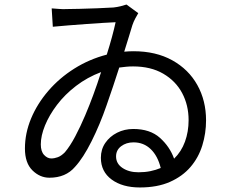

<svg xmlns="http://www.w3.org/2000/svg" viewBox="-20 -786 1040 847"><path d="M492 -96Q492 -64 520.5 -45Q549 -26 591 -26Q619 -26 643.5 -31Q668 -36 689 -45Q676 -98 645 -128Q614 -158 569 -158Q537 -158 514.5 -141Q492 -124 492 -96ZM208 -749Q224 -748 242 -746.5Q260 -745 273 -746Q293 -746 330.5 -747Q368 -748 409.5 -749.5Q451 -751 481 -753Q498 -755 512 -758.5Q526 -762 538 -766L590 -728Q584 -718 576.5 -704Q569 -690 564 -675Q558 -654 548.5 -624Q539 -594 528 -558Q539 -559 549 -559.5Q559 -560 569 -560Q668 -560 740 -520Q812 -480 850.5 -411Q889 -342 889 -255Q889 -198 872.5 -144.5Q856 -91 820.5 -49.5Q785 -8 729.5 16.5Q674 41 597 41Q520 41 472.5 6Q425 -29 425 -90Q425 -127 444.5 -155.5Q464 -184 496.5 -200.5Q529 -217 568 -217Q642 -217 685.5 -178Q729 -139 748 -86Q780 -117 796 -161Q812 -205 812 -256Q812 -322 783.5 -375.5Q755 -429 700 -461Q645 -493 567 -493Q551 -493 536 -491.5Q521 -490 506 -488Q493 -448 479 -405.5Q465 -363 450 -321Q421 -237 384 -163Q347 -89 311 -50Q270 -2 198 -2Q156 -2 123 -34.5Q90 -67 90 -131Q90 -198 117 -263Q144 -328 193 -385Q242 -442 308 -483.5Q374 -525 451 -545Q464 -586 474 -623Q484 -660 490 -688Q469 -687 434.5 -685Q400 -683 360 -680Q320 -677 281.5 -674Q243 -671 213 -668ZM160 -149Q160 -118 174.5 -102.5Q189 -87 206 -87Q220 -87 235 -92.5Q250 -98 266 -114Q289 -141 312 -184.5Q335 -228 355.5 -276.5Q376 -325 391 -366Q400 -391 409 -416.5Q418 -442 426 -468Q365 -445 315.5 -407Q266 -369 231.5 -323.5Q197 -278 178.5 -232.5Q160 -187 160 -149Z"/></svg>

Font: Source Han Sans SC
Style: Regular
Weight: 400
Designer: Ryoko NISHIZUKA 西塚涼子 (kana, bopomofo & ideographs); Paul D. Hunt (Latin, Greek & Cyrillic); Sandoll Communications 산돌커뮤니
Foundry: Adobe
Version: Version 2.002;hotconv 1.0.116;makeotfexe 2.5.65601; ttfautoh